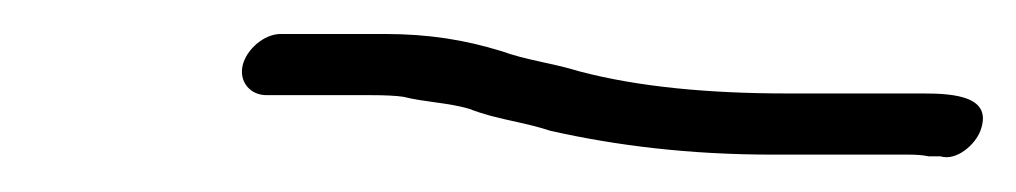

<svg xmlns="http://www.w3.org/2000/svg" viewBox="-20 -354 598 113"><path d="M136.8 -298H197.8C206.5 -298 213.1 -297.7 217.6 -297C229 -294 243.7 -293.6 256 -290C272.7 -283.5 286.6 -282.7 304 -277C342.7 -268.3 385.6 -263 434.7 -263H514.7C519.4 -263 523.3 -262.7 526.5 -262H533.5C542.9 -259.1 553.9 -268.8 557 -277C564.5 -297.2 542.2 -299 523 -299H443C397.8 -299 355.7 -302.8 321 -312C304 -317.2 290.7 -318.3 274.8 -324C253.9 -330.4 232.8 -334 206.1 -334H145.1C135.6 -334 125.1 -325.1 122.8 -315.5C120.6 -305.8 127.3 -298 136.8 -298Z"/></svg>

Font: HoneyBee
Style: LitIt
Weight: 300
Foundry: Cannot Into Space Fonts
Version: Version 0.89